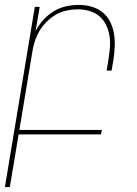

<svg xmlns="http://www.w3.org/2000/svg" viewBox="-40 -548 560 783"><path d="M-20 215 102 -520H122L105 -421Q117 -445 136.5 -466.5Q156 -488 179 -502Q202 -516 228.5 -522Q255 -528 281 -528Q308 -528 333 -521Q358 -514 377.5 -498.5Q397 -483 408.5 -460.5Q420 -438 424.5 -412.5Q429 -387 428 -360.5Q427 -334 423 -307L415 -260H395L403 -310Q407 -334 408.5 -358Q410 -382 406 -405Q402 -428 391.5 -448.5Q381 -469 364 -483Q347 -497 324 -503.5Q301 -510 277 -510Q255 -510 231.5 -505Q208 -500 187.5 -488Q167 -476 149.5 -458.5Q132 -441 120 -420Q108 -399 101 -376.5Q94 -354 91 -331L39 -18H375L372 0H36L0 215Z"/></svg>

Font: Iosevka Term Curly Thin
Style: Italic
Weight: 100
Italic angle: -9°
Designer: Belleve Invis
Foundry: Belleve Invis
Version: Version 32.3.0